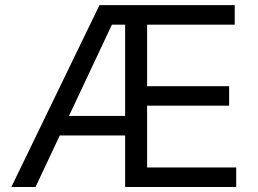

<svg xmlns="http://www.w3.org/2000/svg" viewBox="-20 -748 1030 768"><path d="M25.4 0 377.9 -727.5H918.9V-649.4H568.4V-403.3H896.5V-325.2H568.4V-78.1H924.8V0H480.5V-649.4H427.7L122.1 0ZM192.4 -206.1V-284.2H524.4V-206.1Z"/></svg>

Font: Inter V
Style: Weight 400 Optical size 14.0
Weight: 400
Designer: Rasmus Andersson
Foundry: rsms
Version: Version 4.000;git-4fc901f